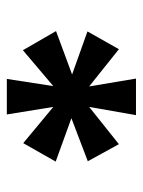

<svg xmlns="http://www.w3.org/2000/svg" viewBox="52 -830 418 562"><g transform="rotate(90 261.0 -549.0)"><path d="M211 -360 232 -496 127 -407 71 -504 198 -551 72 -596 124 -688 233 -601 210 -738H317L293 -601L402 -688L452 -597L326 -549L453 -503L399 -408L293 -496L315 -360Z"/></g></svg>

Font: DM Sans 20pt Black
Style: Regular
Weight: 900
Version: Version 4.004;gftools[0.9.30]